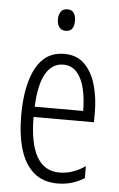

<svg xmlns="http://www.w3.org/2000/svg" viewBox="-53 -770 505 817"><g transform="rotate(5 199.5 -361.0)"><path d="M205 -542Q259 -542 292 -509Q325 -476 340.5 -422Q356 -368 356 -305V-263H98Q99 -37 228 -37Q284 -37 338 -74V-23Q313 -7 284.5 1.5Q256 10 224 10Q161 10 121.5 -24.5Q82 -59 63.5 -121Q45 -183 45 -265Q45 -395 85 -468.5Q125 -542 205 -542ZM205 -496Q158 -496 130.5 -449.5Q103 -403 99 -307H306Q306 -358 296 -401Q286 -444 263.5 -470Q241 -496 205 -496ZM202 -732Q221 -732 229.5 -719Q238 -706 238 -686Q238 -640 202 -640Q184 -640 174.5 -652.5Q165 -665 165 -686Q165 -706 174 -719Q183 -732 202 -732Z"/></g></svg>

Font: Noto Sans Lao UI ExtCond Light
Style: Regular
Weight: 300
Width: 2
Designer: Monotype Design Team
Foundry: Monotype Imaging Inc.
Version: Version 2.000; ttfautohint (v1.8.4.7-5d5b)